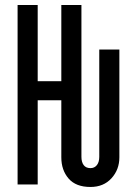

<svg xmlns="http://www.w3.org/2000/svg" viewBox="-20 -734 540 764"><path d="M224 -108V-335H130V0H50V-714H130V-411H224V-714H304V-110Q304 -89 313 -77Q322 -65 340 -65Q356 -65 365.5 -77Q375 -89 375 -110V-537H455V-108Q455 -59 423.5 -24.5Q392 10 340 10Q282 10 253 -23.5Q224 -57 224 -108Z"/></svg>

Font: Noto Sans Mono UI Cond
Style: Regular
Weight: 400
Width: 3
Monospace: yes
Designer: Monotype Design team
Foundry: Monotype Imaging Inc.
Version: Version 1.000